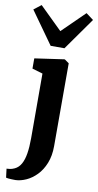

<svg xmlns="http://www.w3.org/2000/svg" viewBox="-139 -922 616 1212"><g transform="rotate(10 169.0 -316.0)"><path d="M54 243Q42 243 29.2 242.5Q16.5 242 6.8 241Q-3 240 -7 238.5L-14 182Q-7 182 7.5 180Q22 178 37.5 170.5Q62.5 158.5 77.2 132Q92 105.5 98.8 63.8Q105.5 22 105.5 -34.5L105 -448.5L37.5 -468.5V-534L224.5 -561H229L257 -541V-10.5Q257 52 238 99.5Q219 147 188.2 178.5Q157.5 210 122 226Q86.5 242 54 243ZM125.5 -630 -22 -837 25 -873.5 169.5 -732 313 -872.5 360.5 -837 214 -630Z"/></g></svg>

Font: Merriweather 36pt ExtraBold
Style: Regular
Weight: 800
Designer: Eben Sorkin
Foundry: Eben Sorkin
Version: Version 2.100